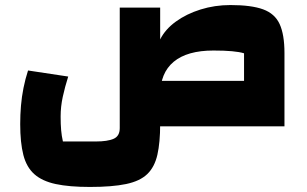

<svg xmlns="http://www.w3.org/2000/svg" viewBox="-20 -500 1216 760"><path d="M946 0V-289Q911 -300 825 -300Q721 -300 667.5 -255.5Q614 -211 614 -124H454V-470H614V-344Q634 -384 676 -414.5Q718 -445 774 -462.5Q830 -480 892 -480Q975 -480 1021.5 -463Q1068 -446 1087 -404.5Q1106 -363 1106 -290V0ZM336 240Q254 240 200.5 228.5Q147 217 116 189.5Q85 162 72.5 113.5Q60 65 60 -9Q60 -46 63 -81.5Q66 -117 73 -152Q80 -187 91 -221L250 -197Q237 -156 228.5 -117Q220 -78 220 -39Q220 -8 222 15Q224 38 229 60H360Q405 60 429.5 49.5Q454 39 454 7V-124H614V-9Q614 64 603 112.5Q592 161 563 189Q534 217 479 228.5Q424 240 336 240ZM544 0V-180H1029L1106 0Z"/></svg>

Font: Changa ExtraLight ExtraBold
Style: Regular
Weight: 800
Version: Version 3.002; ttfautohint (v1.8.2)